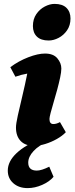

<svg xmlns="http://www.w3.org/2000/svg" viewBox="-20 -737 387 986"><path d="M155 12Q110 12 86 -13Q62 -38 62 -82Q62 -101 71.5 -144Q81 -187 94.5 -243Q108 -299 120 -359Q90 -354 59 -343L33 -392Q76 -424 125.5 -443Q175 -462 211 -462Q254 -462 274.5 -437.5Q295 -413 295 -385Q295 -368 289 -339.5Q283 -311 274 -277.5Q265 -244 255.5 -212.5Q246 -181 240 -157.5Q234 -134 234 -126Q234 -100 254 -100Q270 -100 288 -110L318 -58Q300 -39 271.5 -23Q243 -7 212 2.5Q181 12 155 12ZM230 -529Q190 -529 169.5 -549Q149 -569 149 -603Q149 -639 166.5 -664.5Q184 -690 210 -703.5Q236 -717 260 -717Q301 -717 321.5 -696.5Q342 -676 342 -642Q342 -607 324.5 -581.5Q307 -556 281 -542.5Q255 -529 230 -529ZM122 229Q77 229 48.5 204Q20 179 20 139Q20 92 65 49.5Q110 7 196 -27L225 -9Q180 9 152.5 38.5Q125 68 125 98Q125 139 169 139Q193 139 233 119L255 171Q234 196 196.5 212.5Q159 229 122 229Z"/></svg>

Font: Petrona Black
Style: Italic
Weight: 900
Italic angle: -9°
Designer: Ringo R. Seeber
Foundry: Ringo R. Seeber
Version: Version 2.001; ttfautohint (v1.8.3)